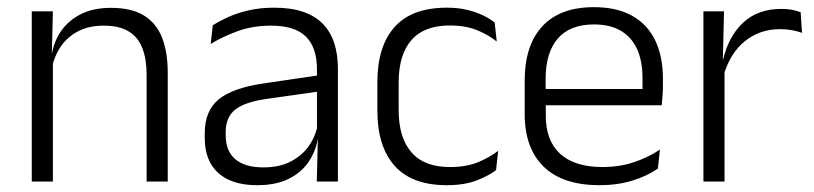

<svg xmlns="http://www.w3.org/2000/svg" viewBox="-20 -520 2333 550"><path d="M400 0V-306Q400 -349.5 388.2 -381Q376.5 -412.5 349.5 -429.5Q322.5 -446.5 277 -446.5Q235 -446.5 204 -430.5Q173 -414.5 154 -386.5Q135 -358.5 128 -322.5L115.5 -367.5H129Q135.5 -403.5 156.2 -432.8Q177 -462 212.2 -479.8Q247.5 -497.5 298 -497.5Q357 -497.5 392.5 -475.5Q428 -453.5 444.2 -412.2Q460.5 -371 460.5 -312V0ZM71 0V-487.5H131.5L128.5 -367L131.5 -364V0Z M887.5 0 890.5 -121.5 888 -131V-288.5V-321Q888 -384 856.2 -415.2Q824.5 -446.5 756.5 -446.5Q703.5 -446.5 660 -430.5Q616.5 -414.5 583.5 -394L589.5 -447.5Q607.5 -459 633 -470.8Q658.5 -482.5 691.8 -490.2Q725 -498 765 -498Q814 -498 848.8 -486Q883.5 -474 905.5 -451Q927.5 -428 937.8 -395.5Q948 -363 948 -322.5V0ZM716.5 10.5Q644 10.5 605.2 -24.5Q566.5 -59.5 566.5 -125V-138Q566.5 -202.5 606.2 -235.2Q646 -268 735 -281L898 -305L901 -259L742.5 -236.5Q680.5 -227.5 653.5 -205.8Q626.5 -184 626.5 -141.5V-132.5Q626.5 -87.5 654 -64Q681.5 -40.5 734.5 -40.5Q780 -40.5 812.2 -57Q844.5 -73.5 864.2 -101.2Q884 -129 890.5 -163.5L902.5 -120.5H890Q884 -86 863.8 -56Q843.5 -26 807.2 -7.8Q771 10.5 716.5 10.5Z M1260 10.5Q1160 10.5 1110.5 -45Q1061 -100.5 1061 -203V-285Q1061 -387.5 1110.5 -442.8Q1160 -498 1260 -498Q1292.5 -498 1318.2 -491.8Q1344 -485.5 1364 -475.8Q1384 -466 1397 -455.5L1403 -401Q1379.5 -420 1346.8 -433.5Q1314 -447 1268 -447Q1195 -447 1158.5 -405Q1122 -363 1122 -284V-204.5Q1122 -126 1158.5 -83.8Q1195 -41.5 1268.5 -41.5Q1315.5 -41.5 1349 -55.2Q1382.5 -69 1407 -88L1401 -32.5Q1380 -16.5 1345 -3Q1310 10.5 1260 10.5Z M1697.5 10.5Q1592 10.5 1537.5 -42.5Q1483 -95.5 1483 -193.5V-288.5Q1483 -390.5 1533.8 -445Q1584.5 -499.5 1681.5 -499.5Q1746.5 -499.5 1790.5 -475Q1834.5 -450.5 1856.8 -404.5Q1879 -358.5 1879 -294V-276.5Q1879 -262 1878 -247.5Q1877 -233 1875.5 -218.5H1819.5Q1820.5 -240.5 1820.5 -260.2Q1820.5 -280 1820.5 -296.5Q1820.5 -345.5 1804.8 -379.8Q1789 -414 1758.2 -432Q1727.5 -450 1681.5 -450Q1613 -450 1578 -409.8Q1543 -369.5 1543 -293.5V-246L1543.5 -238V-187.5Q1543.5 -154 1553.2 -127Q1563 -100 1583.2 -80.8Q1603.5 -61.5 1634.2 -51.5Q1665 -41.5 1706 -41.5Q1753.5 -41.5 1794.2 -54.8Q1835 -68 1870.5 -91.5L1864.5 -37Q1833.5 -15.5 1791 -2.5Q1748.5 10.5 1697.5 10.5ZM1514.5 -218.5V-265H1862V-218.5Z M2052 -301.5 2036.5 -348 2051.5 -350Q2067.5 -417 2109.5 -455.8Q2151.5 -494.5 2218 -494.5Q2235.5 -494.5 2249.5 -491.8Q2263.5 -489 2273.5 -485L2277.5 -426Q2265 -430.5 2249 -433.5Q2233 -436.5 2214 -436.5Q2157 -436.5 2114 -402.2Q2071 -368 2052 -301.5ZM1995 0V-487.5H2054L2050.5 -341L2055.5 -336V0Z"/></svg>

Font: Anek Odia Medium Light
Style: Regular
Weight: 300
Version: Version 1.003